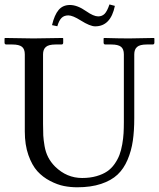

<svg xmlns="http://www.w3.org/2000/svg" viewBox="-20 -814 701 847"><path d="M413.1 -741.7Q430.2 -741.7 441.4 -752.9Q452.6 -764.2 462.9 -794.4L486.8 -788.1Q468.3 -697.8 399.9 -697.8Q377.4 -697.8 336.4 -723.6Q300.8 -746.1 281.7 -746.1Q262.7 -746.1 251.5 -734.9Q240.2 -723.6 232.9 -698.2L209.5 -703.1Q220.2 -748.5 238.8 -770.3Q257.3 -792 288.6 -792Q321.3 -792 360.8 -764.2Q393.1 -741.7 413.1 -741.7ZM320.8 12.2Q291 12.2 262.2 6.6Q233.4 1 200.9 -15.9Q168.5 -32.7 144.8 -58.8Q121.1 -85 105.2 -130.1Q89.4 -175.3 89.4 -233.9V-574.2Q89.4 -597.7 76.7 -607.7Q64 -617.7 34.7 -617.7H8.3Q0 -617.7 0 -626V-644.5L2 -646.5Q88.9 -644.5 127.9 -644.5L256.8 -646.5L258.8 -644.5V-626Q258.8 -617.7 251 -617.7H224.6Q194.8 -617.7 182.4 -606.9Q169.9 -596.2 169.9 -574.2V-267.1Q169.9 -234.9 170.9 -216.3Q171.9 -197.8 176.5 -170.2Q181.2 -142.6 192.6 -120.4Q204.1 -98.1 223.1 -79.1Q274.4 -28.8 342.3 -28.8Q377.4 -28.8 405.5 -36.9Q433.6 -44.9 452.6 -57.9Q471.7 -70.8 485.6 -90.8Q499.5 -110.8 507.1 -130.9Q514.6 -150.9 519.3 -177.5Q523.9 -204.1 525.1 -226.1Q526.4 -248 526.4 -275.4V-574.2Q526.4 -597.7 513.7 -607.7Q501 -617.7 471.7 -617.7H445.3Q437 -617.7 437 -626V-644.5L439 -646.5Q510.3 -644.5 549.3 -644.5L659.2 -646.5L661.1 -644.5V-626Q661.1 -617.7 653.3 -617.7H627Q597.2 -617.7 584.7 -606.9Q572.3 -596.2 572.3 -574.2V-293Q572.3 -236.3 565.9 -192.6Q559.6 -148.9 542.7 -109.1Q525.9 -69.3 498.3 -43.5Q470.7 -17.6 425.8 -2.7Q380.9 12.2 320.8 12.2Z"/></svg>

Font: Libertinage
Style: f
Weight: 400
Designer: OSP
Foundry: OSP
Version: Version 1.0; 2008; OFL relea